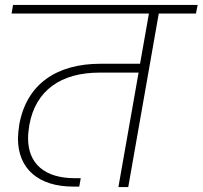

<svg xmlns="http://www.w3.org/2000/svg" viewBox="-20 -760 823 780"><path d="M585 -705 549 -501H388C211 -501 87 -419 58 -252C55 -231 53 -212 53 -197C53 -73 138 -2 277 -2H302L308 -36H285C161 -36 94 -95 94 -199C94 -214 96 -231 99 -251C124 -394 229 -465 384 -465H543L461 0H501L625 -705H776L783 -740H33L27 -705Z"/></svg>

Font: Momo Neue ExtLt
Style: Italic
Weight: 200
Italic angle: -10°
Designer: Ninad Kale (Devanagari), Jonny Pinhorn (Latin)
Foundry: Indian Type Foundry
Version: 4.004